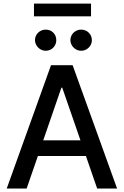

<svg xmlns="http://www.w3.org/2000/svg" viewBox="-20 -1081 709 1101"><path d="M18.6 0 272.5 -707H396.5L651.4 0H537.1L472.7 -186.5H197.3L132.8 0ZM441.4 -276.4 336.9 -578.1H332L228 -276.4ZM180.7 -850.6Q180.7 -867.2 189 -881.1Q197.3 -895 211.4 -903.1Q225.6 -911.1 242.2 -911.1Q268.6 -911.1 285.6 -893.8Q302.7 -876.5 302.7 -850.6Q302.7 -834.5 294.9 -820.6Q287.1 -806.6 273.2 -798.3Q259.3 -790 242.2 -790Q226.1 -790 211.9 -798.3Q197.8 -806.6 189.2 -820.8Q180.7 -835 180.7 -850.6ZM383.8 -850.6Q383.8 -867.2 392.1 -881.1Q400.4 -895 414.6 -903.1Q428.7 -911.1 445.3 -911.1Q471.2 -911.1 489 -893.6Q506.8 -876 506.8 -850.6Q506.8 -834.5 498.5 -820.6Q490.2 -806.6 476.1 -798.3Q461.9 -790 445.3 -790Q429.2 -790 415 -798.3Q400.9 -806.6 392.3 -820.8Q383.8 -835 383.8 -850.6ZM502 -987.3H174.8V-1060.5H502Z"/></svg>

Font: Pretendard JP Medium
Style: Regular
Weight: 500
Designer: Base glyphs from Inter by Rasmus Andersson; Hangeul glyphs from Noto Sans CJK(Source Han Sans) by Jang Soo-young and Kan
Foundry: Kil Hyung-jin
Version: Version 1.309